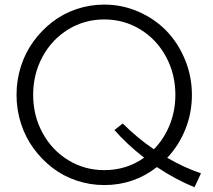

<svg xmlns="http://www.w3.org/2000/svg" viewBox="-20 -783 918 828"><path d="M429.7 -763.2Q506.8 -763.2 576.9 -732.7Q647 -702.1 697.5 -650.1Q748 -598.1 777.8 -525.9Q807.6 -453.6 807.6 -374Q807.6 -295.9 779.5 -225.8Q751.5 -155.8 701.2 -102.5Q773.9 -60.1 846.7 -35.6L818.8 24.4Q737.8 -8.3 656.7 -62.5Q557.1 15.1 429.7 15.1Q367.7 15.1 309.8 -4.4Q252 -23.9 205.6 -59.8Q159.2 -95.7 124.3 -143.6Q89.4 -191.4 70.3 -250.7Q51.3 -310.1 51.3 -374Q51.3 -438 70.3 -497.3Q89.4 -556.6 124.3 -604.5Q159.2 -652.3 205.6 -688.2Q252 -724.1 309.8 -743.7Q367.7 -763.2 429.7 -763.2ZM429.7 -49.3Q525.9 -49.3 601.6 -103Q527.8 -160.2 473.6 -222.2L509.3 -250.5Q571.8 -188 643.6 -139.2Q687.5 -184.1 711.9 -244.6Q736.3 -305.2 736.3 -374Q736.3 -463.9 695.8 -538.6Q655.3 -613.3 585 -656.2Q514.6 -699.2 429.7 -699.2Q344.7 -699.2 274.4 -656.2Q204.1 -613.3 163.6 -538.6Q123 -463.9 123 -374Q123 -284.2 163.6 -209.7Q204.1 -135.3 274.4 -92.3Q344.7 -49.3 429.7 -49.3Z"/></svg>

Font: Spartan MB
Style: Regular
Weight: 400
Designer: Matt Bailey, Mirko Velimirovic
Foundry: Matt Bailey
Version: Version 1.005